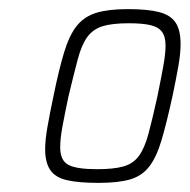

<svg xmlns="http://www.w3.org/2000/svg" viewBox="-20 -716 416 421"><path d="M196 -315Q152 -315 126.5 -321Q101 -327 90 -343.5Q79 -360 79 -389Q79 -409 84 -437.5Q89 -466 97 -504Q109 -563 120.5 -601Q132 -639 148.5 -659.5Q165 -680 191.5 -688Q218 -696 260 -696Q304 -696 329 -689.5Q354 -683 365 -666.5Q376 -650 376 -619Q376 -599 371 -570.5Q366 -542 358 -504Q345 -445 334 -408Q323 -371 307 -350.5Q291 -330 265 -322.5Q239 -315 196 -315ZM193 -345Q229 -345 250.5 -351Q272 -357 284.5 -374Q297 -391 305.5 -422.5Q314 -454 325 -504Q333 -543 338 -570.5Q343 -598 343 -616Q343 -636 335 -646.5Q327 -657 309.5 -661Q292 -665 262 -665Q226 -665 205 -658.5Q184 -652 171.5 -635Q159 -618 150.5 -586Q142 -554 130 -504Q122 -466 117 -439Q112 -412 112 -393Q112 -364 130 -354.5Q148 -345 193 -345Z"/></svg>

Font: Saira SemiCondensed Thin
Style: Italic
Weight: 250
Width: 4
Italic angle: -12°
Designer: Hector Gatti with collaboration of the Omnibus-Type team
Foundry: Omnibus-Type
Version: Version 1.101